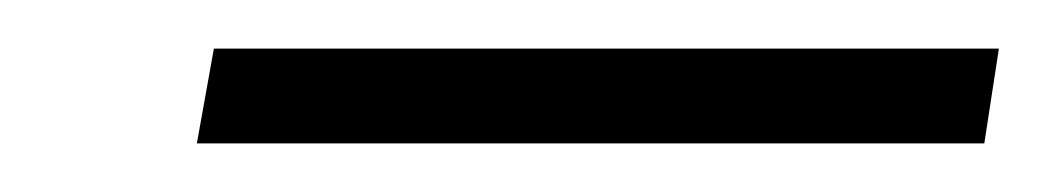

<svg xmlns="http://www.w3.org/2000/svg" viewBox="-20 -654 431 79"><path d="M61 -595 68 -634H391L385 -595Z"/></svg>

Font: DM Sans 17pt ExtraLight
Style: Italic
Weight: 250
Italic angle: -10°
Version: Version 4.004;gftools[0.9.30]